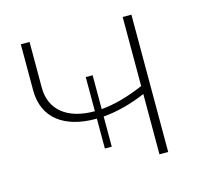

<svg xmlns="http://www.w3.org/2000/svg" viewBox="-82 -610 747 701"><g transform="rotate(-15 292.0 -259.5)"><path d="M251 -72H277V-186C327 -190 383 -204 438 -228V0H471V-519H438V-258C380 -233 326 -218 277 -214V-342H251V-213H249C150 -213 86 -260 86 -346V-519H53V-345C53 -238 131 -185 246 -185H251Z"/></g></svg>

Font: Chess Sans ExtraLight
Style: Regular
Weight: 275
Designer: Wolf Bōese
Foundry: Wolf Bōese
Version: Version 7.223;Glyphs 3.3 (3306)